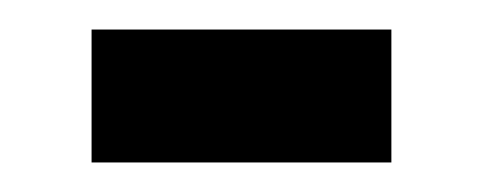

<svg xmlns="http://www.w3.org/2000/svg" viewBox="-20 -362 326 130"><path d="M42 -342V-252H245V-342Z"/></svg>

Font: Noto Sans Devanagari ExtraCondensed Medium
Style: Regular
Weight: 500
Width: 2
Designer: Jelle Bosma - Monotype Design Team
Foundry: Monotype Imaging Inc.
Version: Version 2.004